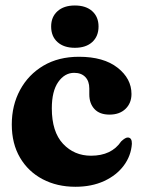

<svg xmlns="http://www.w3.org/2000/svg" viewBox="-20 -686 536 717"><path d="M471 -335Q471 -301 448.8 -279.5Q426.5 -258 389 -258Q352 -258 332.8 -278.8Q313.5 -299.5 313.5 -333.5V-355.5Q313.5 -383 298.5 -398.5Q283.5 -414 257 -414Q221.5 -414 197.5 -379.8Q173.5 -345.5 173.5 -281.5Q173.5 -194 215.2 -149.2Q257 -104.5 320 -104.5Q396.5 -104.5 432.5 -158Q448.5 -173 457.5 -172.5Q473 -172 472.5 -149Q469.5 -104.5 442.5 -68Q415.5 -31.5 369 -10Q322.5 11.5 261.5 11.5Q193 11.5 139.2 -16.8Q85.5 -45 54.8 -97.2Q24 -149.5 24 -221Q24 -293 55 -350.2Q86 -407.5 142.2 -440.8Q198.5 -474 275 -474Q367 -474 419 -433.2Q471 -392.5 471 -335ZM259.5 -507.5Q218.5 -507.5 194.8 -528.8Q171 -550 171 -587Q171 -623 194.8 -644.2Q218.5 -665.5 259.5 -665.5Q301 -665.5 324.5 -644.2Q348 -623 348 -587Q348 -550.5 324.5 -529Q301 -507.5 259.5 -507.5Z"/></svg>

Font: Fraunces 72pt S050
Style: Bold
Weight: 700
Version: Version 1.000; ttfautohint (v1.8.3)